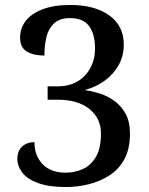

<svg xmlns="http://www.w3.org/2000/svg" viewBox="-20 -744 599 774"><path d="M246 10Q177 10 133.5 -6Q90 -22 70 -48Q50 -74 50 -103Q50 -136 69.5 -153.5Q89 -171 119 -171Q119 -116 152 -82Q185 -48 245 -48Q283 -48 315 -63Q347 -78 367 -112Q387 -146 387 -206Q387 -267 340.5 -304.5Q294 -342 213 -342H172V-396H214Q258 -396 291 -415Q324 -434 343.5 -468.5Q363 -503 363 -549Q363 -607 339 -639Q315 -671 262 -671Q220 -671 197.5 -649.5Q175 -628 167 -594Q159 -560 159 -520Q116 -520 88.5 -536Q61 -552 61 -592Q61 -630 83.5 -659.5Q106 -689 151.5 -706.5Q197 -724 264 -724Q362 -724 420.5 -682Q479 -640 479 -564Q479 -519 458.5 -482Q438 -445 402.5 -419Q367 -393 321 -381Q350 -377 382 -367Q414 -357 441.5 -337Q469 -317 486.5 -285Q504 -253 504 -205Q504 -144 481.5 -102.5Q459 -61 420.5 -36.5Q382 -12 336.5 -1Q291 10 246 10Z"/></svg>

Font: Noto Serif Kannada Medium
Style: Regular
Weight: 500
Version: Version 2.003